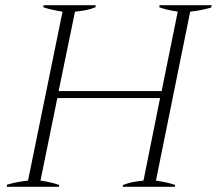

<svg xmlns="http://www.w3.org/2000/svg" viewBox="-20 -720 836 740"><path d="M796 -700 794 -691Q758 -680 713 -675L581 -24Q632 -16 655 -7L654 0H453L454 -7Q472 -14 488.5 -17.5Q505 -21 533 -24L597 -342H201L136 -24Q182 -17 208 -7L207 0H6L7 -8Q42 -19 88 -24L221 -675Q172 -683 147 -692L148 -700H349L348 -692Q330 -685 313.5 -681.5Q297 -678 269 -675L206 -369H603L665 -675Q620 -682 594 -692L595 -700Z"/></svg>

Font: Trirong ExtraLight
Style: Italic
Weight: 275
Italic angle: -12°
Designer: Katatrad Team
Foundry: CadsonDemak
Version: Version 1.003